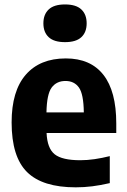

<svg xmlns="http://www.w3.org/2000/svg" viewBox="-20 -812 556 843"><path d="M312.5 10.5Q166.5 10.5 98.8 -56.5Q31 -123.5 31 -274.5Q31 -412.5 93.2 -484Q155.5 -555.5 269 -555.5Q377.5 -555.5 434 -483.5Q490.5 -411.5 490.5 -270V-228H184.5Q187.5 -160.5 220.2 -134.5Q253 -108.5 332.5 -108.5Q362.5 -108.5 395.2 -113.2Q428 -118 462 -126.5V-8Q421 1.5 385 6Q349 10.5 312.5 10.5ZM267.5 -456.5Q228.5 -456.5 207 -427.8Q185.5 -399 184 -318.5H348Q347 -399 326.5 -427.8Q306 -456.5 267.5 -456.5ZM265.5 -627Q217 -627 193.8 -648.8Q170.5 -670.5 170.5 -709.5Q170.5 -748.5 193.8 -770.5Q217 -792.5 265.5 -792.5Q314 -792.5 337.2 -770.5Q360.5 -748.5 360.5 -709.5Q360.5 -670.5 337.2 -648.8Q314 -627 265.5 -627Z"/></svg>

Font: Encode Sans SemiCondensed SemiCondensed
Style: Bold
Weight: 700
Width: 4
Designer: Multiple Designers
Foundry: Impallari Type
Version: Version 3.000; ttfautohint (v1.8.3) -l 8 -r 50 -G 200 -x 14 